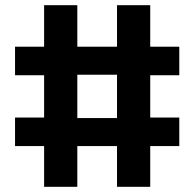

<svg xmlns="http://www.w3.org/2000/svg" viewBox="-20 -720 749 740"><path d="M150 -157H38V-267H150V-430H38V-540H150V-700H278V-540H431V-700H559V-540H671V-430H559V-267H671V-157H559V0H431V-157H278V0H150ZM431 -265V-432H278V-265Z"/></svg>

Font: Bai Jamjuree
Style: Bold
Weight: 700
Designer: Katatrad Aksorn Co.,Ltd.
Foundry: Cadson Demak Co.,Ltd.
Version: Version 1.000; ttfautohint (v1.6)